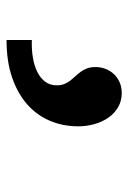

<svg xmlns="http://www.w3.org/2000/svg" viewBox="78 -300 394 590"><g transform="rotate(90 275.0 -5.0)"><path d="M103 94.2Q132.3 95.2 157.7 90.8Q183.1 86.4 201.9 76.9Q220.7 67.4 231.4 52.7Q242.2 38.1 242.2 18.1Q242.2 3.9 238 -6.1Q233.9 -16.1 227.5 -24.2Q221.2 -32.2 214.1 -39.8Q207 -47.4 200.7 -55.9Q194.3 -64.5 190.2 -75.4Q186 -86.4 186 -102.1Q186 -117.2 191.4 -131.6Q196.8 -146 207 -157.2Q217.3 -168.5 232.2 -175.3Q247.1 -182.1 266.1 -182.1Q290 -182.1 309.1 -171.1Q328.1 -160.2 341.3 -141.4Q354.5 -122.6 361.3 -98.4Q368.2 -74.2 368.2 -47.9Q368.2 -2.4 351.6 37.6Q335 77.6 301.8 107.4Q268.6 137.2 219 154.5Q169.4 171.9 103 171.9Z"/></g></svg>

Font: Code New Roman
Style: Bold
Weight: 700
Monospace: yes
Designer: Sam Radian
Foundry: Code New Roman
Version: Version 1.508 October 19, 2014